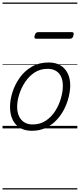

<svg xmlns="http://www.w3.org/2000/svg" viewBox="-20 -1011 629 1512"><path d="M231 19Q175 19 136.5 -4.5Q98 -28 78.5 -70.5Q59 -113 59 -168Q59 -223 78 -284Q97 -345 135 -398.5Q173 -452 230 -485.5Q287 -519 363 -519Q418 -519 455.5 -496.5Q493 -474 513 -433.5Q533 -393 533 -339Q533 -298 521.5 -249.5Q510 -201 486.5 -153.5Q463 -106 426.5 -67Q390 -28 341.5 -4.5Q293 19 231 19ZM237 -31Q297 -31 341.5 -61Q386 -91 415.5 -138Q445 -185 460 -237.5Q475 -290 475 -334Q475 -376 461.5 -406Q448 -436 421 -452.5Q394 -469 355 -469Q297 -469 252.5 -440Q208 -411 177.5 -364.5Q147 -318 131 -266.5Q115 -215 115 -170Q115 -128 129.5 -96.5Q144 -65 171 -48Q198 -31 237 -31ZM267 -706Q254 -706 252 -712.5Q250 -719 253 -731Q257 -744 263 -751Q269 -758 281 -758H545Q557 -758 559.5 -751Q562 -744 558 -731Q555 -718 548.5 -712Q542 -706 531 -706ZM0 471H589V481H0ZM0 -20H589V0H0ZM0 -505H589V-500H0ZM0 -991H589V-981H0Z"/></svg>

Font: Playwrite IE Guides
Style: Regular
Weight: 400
Designer: Veronika Burian, José Scaglione
Foundry: TypeTogether
Version: Version 1.003